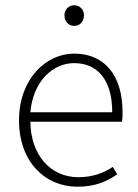

<svg xmlns="http://www.w3.org/2000/svg" viewBox="-20 -695 522 727"><path d="M273 12C344 12 387 -10 424 -35L407 -63C373 -40 330 -24 277 -24C168 -24 96 -112 95 -234H442C444 -247 444 -258 444 -270C444 -412 374 -492 261 -492C154 -492 52 -396 52 -239C52 -82 151 12 273 12ZM95 -270C105 -386 179 -456 261 -456C348 -456 405 -394 405 -270ZM261 -597C282 -597 298 -613 298 -637C298 -659 282 -675 261 -675C240 -675 224 -659 224 -637C224 -613 240 -597 261 -597Z"/></svg>

Font: Source Sans Pro Light
Style: Regular
Weight: 300
Designer: Paul D. Hunt
Foundry: Adobe Systems Incorporated
Version: Version 3.006;hotconv 1.0.111;makeotfexe 2.5.65597